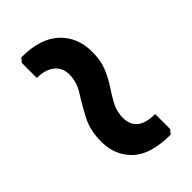

<svg xmlns="http://www.w3.org/2000/svg" viewBox="-16 -570 436 436"><g transform="rotate(45 202.0 -352.0)"><path d="M125 -417Q153 -417 173.5 -408.5Q194 -400 211 -388.5Q228 -377 244.5 -368.5Q261 -360 280 -360Q326 -360 326 -418H374L384 -410Q384 -346 356 -316.5Q328 -287 284 -287Q248 -287 221 -301Q194 -315 171.5 -329.5Q149 -344 125 -344Q103 -344 90.5 -328.5Q78 -313 78 -286H30L20 -294Q20 -355 49 -386Q78 -417 125 -417Z"/></g></svg>

Font: AR One Sans
Style: Regular
Weight: 400
Designer: Niteesh Yadav
Foundry: Niteesh Yadav
Version: Version 1.001;gftools[0.9.33]